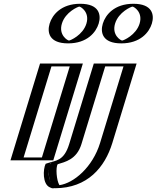

<svg xmlns="http://www.w3.org/2000/svg" viewBox="-20 -850 830 1018"><path d="M502.3 -513 371.8 -86C345.6 -0.4 296.5 -2.9 255.2 12C223.4 23.5 240.7 148 271.3 148C401.3 148 508.1 47 550.6 -92L679.3 -513ZM687.3 -830C745.3 -830 777.9 -783 760.2 -725C742.4 -667 681.1 -620 623.1 -620C565.1 -620 532.4 -667 550.2 -725C567.9 -783 629.3 -830 687.3 -830ZM394.3 -513 237.5 0H60.5L217.3 -513ZM268.2 -725C285.9 -783 347.3 -830 405.3 -830C463.3 -830 495.9 -783 478.2 -725C460.4 -667 399.1 -620 341.1 -620C283.1 -620 250.4 -667 268.2 -725ZM512.8 -498H659.8L535.6 -92C494.7 41.9 395.7 132.6 276.2 133C261.9 127.3 247.6 47.4 258.7 25.1C295.5 12.7 358.2 7.5 386.8 -86ZM682.7 -815C633 -815 580.4 -774.7 565.2 -725C550 -675.3 577.9 -635 627.6 -635C677.4 -635 730 -675.3 745.2 -725C760.4 -774.7 732.4 -815 682.7 -815ZM374.8 -498 227.1 -15H80.1L227.8 -498ZM283.2 -725C298.4 -774.7 351 -815 400.7 -815C450.4 -815 478.4 -774.7 463.2 -725C448 -675.3 395.4 -635 345.6 -635C295.9 -635 268 -675.3 283.2 -725ZM512.8 -498 386.8 -86C358.2 7.5 295.5 12.7 258.7 25.1C247.6 47.4 261.9 127.3 276.2 133C395.7 132.6 494.7 41.9 535.6 -92L659.8 -498ZM682.7 -815C732.4 -815 760.4 -774.7 745.2 -725C730 -675.3 677.4 -635 627.6 -635C577.9 -635 550 -675.3 565.2 -725C580.4 -774.7 633 -815 682.7 -815ZM374.8 -498H227.8L80.1 -15H227.1ZM283.2 -725C268 -675.3 295.9 -635 345.6 -635C395.4 -635 448 -675.3 463.2 -725C478.4 -774.7 450.4 -815 400.7 -815C351 -815 298.4 -774.7 283.2 -725ZM502.3 -513H679.3L550.6 -92C508 47.3 401 147.5 271.7 148L269 148C242.5 137.3 228.8 57 244.6 22.8L249 14.1C293.4 -1 345.3 0.7 371.8 -86ZM687.3 -830C629.3 -830 567.9 -783 550.2 -725C532.4 -667 565.1 -620 623.1 -620C681.1 -620 742.4 -667 760.2 -725C777.9 -783 745.3 -830 687.3 -830ZM394.3 -513H217.3L60.5 0H237.5ZM268.2 -725C250.4 -667 283.1 -620 341.1 -620C399.1 -620 460.4 -667 478.2 -725C495.9 -783 463.3 -830 405.3 -830C347.3 -830 285.9 -783 268.2 -725ZM537.8 -498H634.8L510.6 -92C471.2 36.8 371 121.2 295.1 131.7C279.4 107.2 274.3 37.1 286.1 20.6C324.1 8.7 386.6 -3.5 411.8 -86ZM682.7 -815C689.2 -815 738.9 -786.5 720.2 -725C701.4 -663.5 634.2 -635 627.6 -635C621.1 -635 571.4 -663.5 590.2 -725C608.9 -786.5 676.1 -815 682.7 -815ZM349.8 -498 202.1 -15H105.1L252.8 -498ZM308.2 -725C326.9 -786.5 394.1 -815 400.7 -815C407.2 -815 456.9 -786.5 438.2 -725C419.4 -663.5 352.2 -635 345.6 -635C339.1 -635 289.4 -663.5 308.2 -725ZM477.3 -513 346.8 -86C318.9 5.2 275 0.5 233.6 14.6L222 18.5C207.5 47.4 204.8 127.6 245.3 143.8L255.7 148.1L272 148C444.2 147.4 536.2 36.8 575.6 -92L704.3 -513ZM687.3 -830C586.1 -830 539.3 -771.3 525.2 -725C511 -678.7 521.9 -620 623.1 -620C724.2 -620 771 -678.7 785.2 -725C799.3 -771.3 788.4 -830 687.3 -830ZM419.3 -513H192.3L35.5 0H262.5ZM243.2 -725C229 -678.7 239.9 -620 341.1 -620C442.2 -620 489 -678.7 503.2 -725C517.3 -771.3 506.4 -830 405.3 -830C304.1 -830 257.3 -771.3 243.2 -725Z"/></svg>

Font: Hussar Outliner
Style: Obl
Weight: 700
Foundry: Cannot Into Space Fonts
Version: Version 0.92